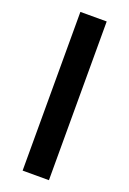

<svg xmlns="http://www.w3.org/2000/svg" viewBox="-147 -812 581 864"><g transform="rotate(20 143.5 -380.0)"><path d="M207 0V-760H81V0Z"/></g></svg>

Font: Noto Sans Bengali SemiBold
Style: Regular
Weight: 600
Designer: Jelle Bosma - Monotype Design Team
Foundry: Monotype Imaging Inc.
Version: Version 2.003